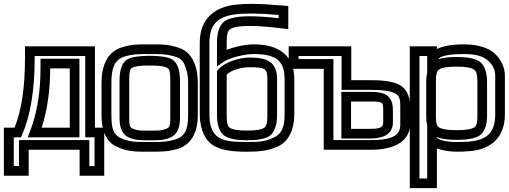

<svg xmlns="http://www.w3.org/2000/svg" viewBox="-66 -748 2626 991"><path d="M63 -450C63 -296 45 -177 9 -89H-21H-46V-64V134V159H-21H57H82V134V25H345V134V159H370H447H472V134V-64V-89H447H424V-484V-509H399H88H63V-484V-450ZM113 -450V-459H374V-64V-39H399H422V109H395V0V-25H370H57H32V0V109H5V-39H26H42L48 -54C91 -149 113 -283 113 -450ZM294 -89H149C178 -178 193 -281 193 -395H294V-89ZM344 -64V-420V-445H319H168H143V-420V-395C143 -270 125 -165 90 -73L77 -39H114H319H344V-64Z M955 -321C955 -355 950 -386 942 -410C925 -457 901 -489 849 -504C798 -520 769 -519 707 -519C644 -519 615 -520 564 -504C489 -482 458 -410 458 -321V-153C458 -78 479 -17 536 9C591 35 630 35 707 35C768 35 799 35 849 21C922 0 955 -66 955 -153V-321ZM905 -321V-153C905 -77 887 -42 835 -27C792 -15 768 -15 707 -15C630 -15 602 -15 556 -36C519 -53 509 -86 509 -153V-321C509 -400 526 -441 579 -457C622 -469 643 -469 707 -469C770 -469 791 -469 834 -457C871 -446 881 -433 894 -394C901 -374 905 -351 905 -321ZM813 -140C813 -103 810 -91 794 -84C769 -73 755 -74 707 -74C658 -74 644 -73 619 -84C603 -91 601 -103 601 -140V-336C601 -377 605 -392 615 -397C629 -406 657 -410 707 -410C756 -410 784 -406 798 -397C808 -392 813 -377 813 -336V-140ZM863 -140V-336C863 -385 849 -425 823 -441C801 -454 760 -460 707 -460C653 -460 612 -454 590 -441C564 -425 551 -385 551 -336V-140C551 -97 560 -56 598 -39C634 -23 660 -24 707 -24C753 -24 779 -23 815 -39C853 -56 863 -97 863 -140Z M1244 -519C1203 -519 1145 -507 1104 -491V-529C1104 -572 1110 -590 1123 -598C1140 -609 1170 -614 1220 -614C1266 -614 1323 -610 1393 -601L1422 -598V-626V-694V-717L1399 -719C1330 -725 1274 -728 1233 -728C1205 -728 1181 -727 1161 -725C1049 -716 965 -657 965 -527V-156C965 -98 984 -43 1014 -14C1058 29 1134 35 1208 35C1277 35 1320 30 1370 7C1425 -19 1453 -81 1453 -156V-340C1453 -465 1369 -519 1244 -519ZM1244 -469C1354 -469 1403 -438 1403 -340V-156C1403 -91 1387 -57 1349 -39C1306 -18 1274 -15 1208 -15C1135 -15 1080 -19 1049 -49C1027 -71 1015 -106 1015 -156V-527C1015 -631 1066 -667 1166 -676C1184 -677 1206 -678 1233 -678C1268 -678 1314 -676 1372 -671V-654C1312 -661 1261 -664 1220 -664C1165 -664 1122 -656 1097 -641C1068 -623 1054 -581 1054 -529V-452V-405L1092 -431C1121 -450 1194 -469 1244 -469ZM1223 -401C1300 -401 1314 -396 1314 -339V-151C1314 -111 1308 -95 1297 -88C1283 -79 1257 -74 1210 -74C1162 -74 1135 -79 1121 -88C1109 -96 1104 -112 1104 -151V-363C1126 -385 1176 -401 1223 -401ZM1223 -451C1164 -451 1087 -424 1059 -387L1054 -380V-372V-151C1054 -104 1067 -64 1093 -47C1117 -31 1158 -24 1210 -24C1261 -24 1302 -31 1325 -46C1350 -63 1364 -103 1364 -151V-339C1364 -431 1309 -451 1223 -451Z M1848 25C1972 25 2050 -21 2050 -105V-205C2050 -252 2030 -292 1996 -310C1966 -326 1917 -334 1856 -334H1747V-484V-509H1722H1449H1424V-484V-418V-393H1449H1605V0V25H1630H1848ZM1848 -25H1655V-418V-443H1630H1475V-459H1697V-309V-284H1722H1856C1913 -284 1950 -278 1973 -266C1992 -256 2000 -241 2000 -205V-105C2000 -49 1959 -25 1848 -25ZM1842 -83H1746V-224H1844C1909 -224 1912 -223 1912 -178V-117C1912 -87 1890 -83 1842 -83ZM1842 -33C1894 -33 1962 -44 1962 -117V-178C1962 -259 1917 -274 1844 -274H1721H1696V-249V-58V-33H1721H1842Z M2290 35C2317 35 2340 34 2360 32C2466 23 2540 -37 2540 -158V-357C2540 -400 2520 -442 2487 -472C2453 -503 2397 -519 2329 -519C2270 -519 2222 -511 2189 -495V-509H2164H2074H2049V-484V198V223H2074H2164H2189V198V18C2220 30 2261 35 2290 35ZM2398 -147C2398 -111 2392 -97 2381 -90C2366 -81 2339 -76 2292 -76C2244 -76 2216 -81 2201 -90C2189 -97 2184 -111 2184 -147V-325C2184 -366 2189 -382 2201 -390C2215 -399 2243 -404 2291 -404C2338 -404 2365 -399 2380 -389C2392 -382 2398 -366 2398 -325V-147ZM2139 -373C2135 -358 2134 -342 2134 -325V-147C2134 -132 2135 -117 2139 -104V-31V173H2099V-459H2139V-432V-373ZM2448 -147V-325C2448 -374 2434 -415 2407 -432C2383 -447 2342 -454 2291 -454C2251 -454 2218 -450 2194 -441C2209 -460 2249 -469 2329 -469C2390 -469 2428 -458 2453 -435C2479 -411 2490 -389 2490 -357V-158C2490 -61 2446 -26 2355 -17C2337 -16 2316 -15 2290 -15C2245 -15 2195 -23 2186 -42C2211 -31 2247 -26 2292 -26C2343 -26 2384 -33 2407 -47C2434 -63 2448 -102 2448 -147Z"/></svg>

Font: Gamestation DisplayOutline
Style: Regular
Weight: 400
Designer: Jonas Hecksher
Foundry: Jonas Hecksher, Playtypeª, e-types AS
Version: Version 1.003